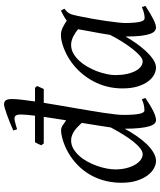

<svg xmlns="http://www.w3.org/2000/svg" viewBox="60 -842 802 963"><g transform="rotate(-90 461.5 -361.0)"><path d="M303.2 -207Q307.6 -236.3 313.5 -273.7Q319.3 -311 326.2 -352.5Q317.9 -361.3 308.3 -370.8Q298.8 -380.4 287.8 -388.2Q276.9 -396 264.6 -400.9Q252.4 -405.8 238.8 -405.8Q216.3 -405.8 197 -394.8Q177.7 -383.8 161.4 -365.7Q145 -347.7 132.3 -324.5Q119.6 -301.3 110.8 -276.6Q102.1 -252 97.4 -228Q92.8 -204.1 92.8 -185.1Q92.8 -153.3 99.4 -127.9Q106 -102.5 116.7 -84.5Q127.4 -66.4 141.1 -56.6Q154.8 -46.9 168.9 -46.9Q182.1 -46.9 198.2 -59.1Q214.4 -71.3 231.7 -93Q249 -114.7 267.3 -144Q285.6 -173.3 303.2 -207ZM451.2 -33.2Q409.7 -5.4 383.1 7.3Q356.4 20 339.8 20Q330.6 20 322.8 12.5Q314.9 4.9 309.3 -13.4Q303.7 -31.7 300.3 -62Q296.9 -92.3 296.9 -137.2Q280.3 -106.4 261 -78.1Q241.7 -49.8 220.7 -27.8Q199.7 -5.9 177.7 7.1Q155.8 20 134.8 20Q118.2 20 99.1 10Q80.1 0 63.7 -21.2Q47.4 -42.5 36.6 -75.4Q25.9 -108.4 25.9 -153.8Q25.9 -192.4 34.2 -228.8Q42.5 -265.1 59.3 -298.1Q76.2 -331.1 101.8 -359.6Q127.4 -388.2 162.1 -411.1Q175.8 -419.9 191.7 -428Q207.5 -436 224.1 -442.1Q240.7 -448.2 257.3 -452.1Q273.9 -456.1 289.1 -456.1Q301.3 -456.1 313.7 -448.2Q326.2 -440.4 338.9 -430.7Q343.8 -460 348.1 -488.3Q352.5 -516.6 356.4 -543H223.1L213.9 -555.2Q216.8 -562.5 220.7 -571.3Q224.6 -580.1 229 -586.9H362.3Q364.7 -608.9 366.5 -627Q368.2 -645 368.2 -657.2Q368.2 -668.5 366.5 -675Q364.7 -681.6 361.6 -684.8Q358.4 -688 354.5 -689Q350.6 -689.9 346.2 -689.9Q341.8 -689.9 333.3 -687.7Q324.7 -685.5 315.9 -683.1Q305.7 -680.2 293.9 -676.8L288.1 -695.8Q308.6 -705.1 329.3 -713.4Q350.1 -721.7 367.9 -728Q385.7 -734.4 399.4 -738.3Q413.1 -742.2 418.9 -742.2Q432.6 -742.2 439.2 -733.4Q445.8 -724.6 445.8 -702.1Q445.8 -683.6 442.4 -653.6Q439 -623.5 433.6 -586.9H502L511.2 -576.2L496.1 -543H426.8Q420.9 -506.3 414.1 -466.8Q407.2 -427.2 400.6 -388.2Q394 -349.1 387.7 -312Q381.3 -274.9 376.7 -242.9Q372.1 -210.9 369.1 -186Q366.2 -161.1 366.2 -146Q366.2 -89.4 371.6 -63.7Q377 -38.1 388.2 -38.1Q400.9 -38.1 414.3 -40.8Q427.7 -43.5 444.8 -50.8Z M767.6 -210.4Q771 -232.4 775.1 -256.1Q779.3 -279.8 783.4 -301.8Q787.6 -323.7 790.8 -342Q793.9 -360.4 795.9 -371.1Q788.6 -377 779.8 -383.1Q771 -389.2 761 -394.3Q751 -399.4 740 -402.6Q729 -405.8 717.3 -405.8Q694.8 -405.8 675 -394.8Q655.3 -383.8 638.4 -365.7Q621.6 -347.7 608.2 -324.5Q594.7 -301.3 585.4 -276.6Q576.2 -252 571 -228Q565.9 -204.1 565.9 -185.1Q565.9 -153.3 571.3 -127.9Q576.7 -102.5 585.9 -84.5Q595.2 -66.4 607.9 -56.6Q620.6 -46.9 635.3 -46.9Q647 -46.9 663.8 -61.8Q680.7 -76.7 699 -100.3Q717.3 -124 735.4 -153.1Q753.4 -182.1 767.6 -210.4ZM913.1 -33.2Q870.6 -5.4 844.5 7.3Q818.4 20 804.2 20Q795.4 20 787.4 13.9Q779.3 7.8 772.9 -9Q766.6 -25.9 762.9 -55.7Q759.3 -85.4 759.3 -132.8Q746.6 -110.4 728.3 -83.7Q710 -57.1 689 -33.9Q668 -10.7 645.8 4.6Q623.5 20 603 20Q586.9 20 568.6 10.7Q550.3 1.5 534.9 -18.8Q519.5 -39.1 509.3 -71Q499 -103 499 -148.9Q499 -187.5 508.1 -224.4Q517.1 -261.2 535.2 -294.9Q553.2 -328.6 579.3 -358.2Q605.5 -387.7 640.1 -411.1Q653.3 -419.9 669.2 -428.2Q685.1 -436.5 701.9 -442.9Q718.8 -449.2 735.4 -453.1Q752 -457 767.1 -457Q777.3 -457 787.1 -454.3Q796.9 -451.7 805.9 -447.3Q814.9 -442.9 823.2 -437.7Q831.5 -432.6 838.9 -427.7Q850.1 -436 862.8 -443.1Q875.5 -450.2 889.2 -457L898.9 -439.9Q890.6 -433.1 885.3 -427.7Q879.9 -422.4 875.7 -415.3Q871.6 -408.2 868.7 -397.9Q865.7 -387.7 862.3 -371.1Q855 -335.9 848.4 -299.1Q841.8 -262.2 837.2 -229.5Q832.5 -196.8 829.8 -171.9Q827.1 -147 827.1 -136.2Q827.1 -108.4 828.9 -89.4Q830.6 -70.3 833.5 -58.8Q836.4 -47.4 840.8 -42.2Q845.2 -37.1 851.1 -37.1Q860.8 -37.1 874.3 -39.8Q887.7 -42.5 907.2 -50.8Z"/></g></svg>

Font: Gentium Plus Afr
Style: Italic
Weight: 400
Italic angle: -8°
Designer: J. Victor Gaultney, Annie Olsen, Iska Routamaa, Becca Hirsbrunner
Foundry: SIL International
Version: Version 5.000